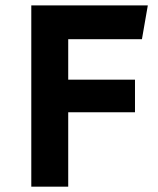

<svg xmlns="http://www.w3.org/2000/svg" viewBox="-20 -696 591 716"><path d="M234.4 0H96.7V-675.8H531.2L509.3 -549.8H234.4V-398.9H483.4V-277.3H234.4Z"/></svg>

Font: Cadman
Style: Bold
Weight: 700
Designer: Paul James MIller
Foundry: High-Logic / Made with FontCreator
Version: Version 2.114;March 28, 2021;FontCreator 13.0.0.2683 64-bit